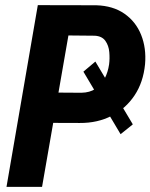

<svg xmlns="http://www.w3.org/2000/svg" viewBox="-20 -731 588 751"><path d="M353 -490.2 499.5 -244.6 451.7 -206.1 306.2 -450.7ZM292 -250 142.1 -250.5 163.1 -369.1 298.3 -368.2Q331.1 -368.7 353.8 -383.8Q376.5 -398.9 389.4 -423.8Q402.3 -448.7 406.7 -479Q409.7 -501.5 407.5 -527.1Q405.3 -552.7 392.1 -571.3Q378.9 -589.8 350.6 -591.3L247.6 -592.3L144.5 0H5.4L127.9 -710.9L356.4 -710.4Q421.9 -708.5 466.6 -677.5Q511.2 -646.5 532 -594.7Q552.7 -543 547.4 -480Q540.5 -409.2 506.3 -357.9Q472.2 -306.6 417 -278.1Q361.8 -249.5 292 -250Z"/></svg>

Font: Roboto Condensed
Style: Bold Italic
Weight: 700
Italic angle: -12°
Designer: Christian Robertson
Foundry: Google
Version: Version 3.0